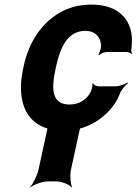

<svg xmlns="http://www.w3.org/2000/svg" viewBox="-20 -558 593 834"><path d="M221 -257 224 -271C242 -353 274 -424 351 -424C393 -424 418 -398 419 -359C419 -349 412 -326 407 -320L410 -318C415 -324 432 -332 442 -332H530C538 -332 548 -327 552 -323L553 -326C551 -330 549 -339 551 -347C554 -372 554 -396 550 -418C535 -491 478 -538 377 -538C337 -538 302 -531 270 -518C178 -479 109 -393 83 -271L80 -257C72 -220 69 -185 72 -153C80 -57 137 10 258 10C321 10 377 -13 419 -45C451 -70 484 -106 501 -152C507 -168 525 -189 536 -197L535 -200C523 -192 497 -183 481 -183H408C399 -183 386 -190 384 -196L381 -194C383 -188 378 -168 374 -159C356 -124 323 -104 282 -104C203 -104 203 -174 221 -257ZM288 180 326 6C331 -18 350 -55 363 -68L361 -70C346 -58 309 -44 286 -44H247C224 -44 191 -58 182 -70L181 -68C187 -55 190 -18 185 6L147 180C142 204 123 241 111 254L112 256C127 244 164 230 187 230H226C249 230 282 244 291 256L293 254C286 241 283 204 288 180Z"/></svg>

Font: Asimov
Style: EdgeExtremeIt
Weight: 500
Designer: Google
Version: Version 2.000980: 2014